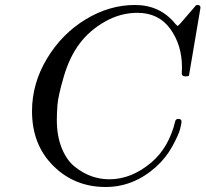

<svg xmlns="http://www.w3.org/2000/svg" viewBox="-20 -725 821 767"><path d="M107.9 -280.8Q107.9 -391.6 167.5 -490.7Q227.1 -589.8 322 -647.5Q417 -705.1 519 -705.1Q620.1 -705.1 681.2 -628.9Q689 -621.1 689.9 -621.1L699.2 -629.9L752.9 -691.9Q753.9 -692.9 756.3 -696Q758.8 -699.2 759.8 -700.2Q762.7 -705.1 769 -705.1Q781.2 -705.1 780.8 -693.8L734.9 -422.9Q731 -419.9 721.2 -419.9Q707 -419.9 706.1 -430.2Q706.1 -435.1 706.5 -443.1Q707 -451.2 707 -455.1Q707 -544.9 660.4 -609.4Q613.8 -673.8 528.8 -673.8Q460.9 -673.8 398.9 -638.4Q336.9 -603 297.9 -550.8Q256.8 -495.6 234.4 -417.7Q211.9 -339.8 209.5 -305.9Q207 -272 207 -246.1Q207 -182.1 226.6 -133.5Q246.1 -85 278.6 -59.1Q311 -33.2 345.5 -21Q379.9 -8.8 417 -8.8Q505.9 -8.8 585.9 -77.1Q654.8 -136.2 680.2 -241.2Q682.1 -250 692.9 -250Q705.1 -250 705.1 -238.8Q705.1 -231.9 699.5 -209.5Q693.8 -187 668.5 -140.6Q643.1 -94.2 603 -58.1Q513.2 22 401.9 22Q277.8 22 192.9 -62.5Q107.9 -147 107.9 -280.8Z"/></svg>

Font: CMU Serif Extra
Style: RomanSlanted
Weight: 500
Italic angle: -9.46001°
Version: Version 0.7.0